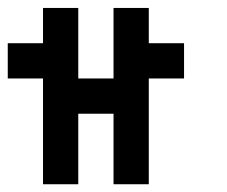

<svg xmlns="http://www.w3.org/2000/svg" viewBox="-20 -475 585 495"><path d="M90.9 -90.9H181.8V0H90.9ZM90.9 -181.8H181.8V-90.9H90.9ZM90.9 -272.7H181.8V-181.8H90.9ZM90.9 -363.6H181.8V-272.7H90.9ZM90.9 -454.5H181.8V-363.6H90.9ZM181.8 -272.7H272.7V-181.8H181.8ZM272.7 -454.5H363.6V-363.6H272.7ZM272.7 -363.6H363.6V-272.7H272.7ZM272.7 -272.7H363.6V-181.8H272.7ZM272.7 -181.8H363.6V-90.9H272.7ZM272.7 -90.9H363.6V0H272.7ZM0 -363.6H90.9V-272.7H0ZM363.6 -363.6H454.5V-272.7H363.6Z"/></svg>

Font: Micro 5
Style: Regular
Weight: 400
Designer: Sarah Cadigan-Fried
Version: Version 1.000; ttfautohint (v1.8.4.7-5d5b)